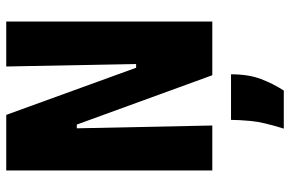

<svg xmlns="http://www.w3.org/2000/svg" viewBox="-177 -523 929 615"><g transform="rotate(-90 287.5 -215.5)"><path d="M49 0V-660H227L378 -244H390L382 -660H526V0H354L196 -434H184L193 0ZM183 229Q204 162 207.5 123.5Q211 85 211 60H357Q357 116 342 155.5Q327 195 305 229Z"/></g></svg>

Font: Bricolage Grotesque 24pt Condensed ExtraBold
Style: Regular
Weight: 800
Width: 3
Designer: Mathieu Triay
Foundry: Atelier Triay
Version: Version 1.001;gftools[0.9.33.dev8+g029e19f]